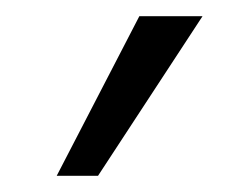

<svg xmlns="http://www.w3.org/2000/svg" viewBox="-20 -726 308 237"><path d="M50 -509 152 -706H230L101 -509Z"/></svg>

Font: Ysabeau Office
Style: Regular
Weight: 400
Designer: Christian Thalmann (Catharsis Fonts)
Version: Version 2.001;gftools[0.9.30]; featfreeze: tnum,lnum,ss02